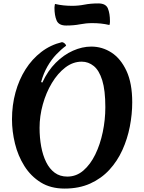

<svg xmlns="http://www.w3.org/2000/svg" viewBox="-20 -1076 842 1121"><path d="M357 25Q276 25 218 -11Q160 -47 122.5 -106.5Q85 -166 67.5 -237.5Q50 -309 50 -379Q50 -462 70.5 -536.5Q91 -611 129 -671Q167 -731 221 -772.5Q275 -814 342 -830Q350 -829 357.5 -822.5Q365 -816 366 -809Q337 -788 308.5 -758Q280 -728 257 -688Q234 -648 220 -597L227 -594Q259 -663 305.5 -709.5Q352 -756 406 -780Q460 -804 513 -804Q577 -804 631 -769Q685 -734 718.5 -662Q752 -590 752 -479Q752 -409 738 -337Q724 -265 694.5 -200Q665 -135 618.5 -84.5Q572 -34 507 -4.5Q442 25 357 25ZM373 -45Q426 -45 467 -80.5Q508 -116 536.5 -174.5Q565 -233 580 -305Q595 -377 595 -450Q595 -549 577 -607Q559 -665 527.5 -690.5Q496 -716 457 -716Q406 -716 361.5 -682Q317 -648 283 -591.5Q249 -535 230 -466.5Q211 -398 211 -330Q211 -272 220.5 -220.5Q230 -169 249.5 -129.5Q269 -90 299.5 -67.5Q330 -45 373 -45ZM366 -927Q323 -927 310.5 -956.5Q298 -986 298 -1031Q298 -1037 299 -1042Q300 -1047 301 -1053Q327 -1047 351.5 -1044.5Q376 -1042 401 -1042Q438 -1042 473.5 -1049Q509 -1056 554 -1056Q598 -1056 610 -1026.5Q622 -997 622 -952Q622 -946 621.5 -941Q621 -936 619 -930Q593 -936 569 -938.5Q545 -941 519 -941Q482 -941 446.5 -934Q411 -927 366 -927Z"/></svg>

Font: Merienda
Style: Bold
Weight: 700
Designer: Eduardo Rodriguez Tunni
Foundry: Eduardo Rodriguez Tunni
Version: Version 2.001